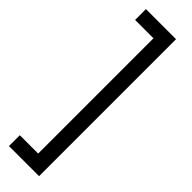

<svg xmlns="http://www.w3.org/2000/svg" viewBox="-308 -746 902 902"><g transform="rotate(45 142.5 -295.0)"><path d="M220 -750H20V-678H142V88H20V160H220Z"/></g></svg>

Font: TASA Explorer VF
Style: Regular
Weight: 400
Designer: Weizhong Zhang
Foundry: Local Remote
Version: Version 1.000;Glyphs 3.2 (3192)